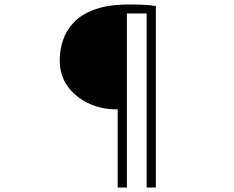

<svg xmlns="http://www.w3.org/2000/svg" viewBox="-20 -777 1040 855"><path d="M494 -290Q451 -290 408 -303.5Q365 -317 328 -344.5Q291 -372 268.5 -413Q246 -454 246 -510Q246 -553 260 -596.5Q274 -640 308 -676.5Q342 -713 402.5 -735Q463 -757 556 -757Q605 -757 631.5 -755Q658 -753 674 -750V58H633V-717H545V58H504V-290Z"/></svg>

Font: Noto Sans SC Thin ExtraLight
Style: Regular
Weight: 250
Version: Version 2.004-H2;hotconv 1.0.118;makeotfexe 2.5.65603